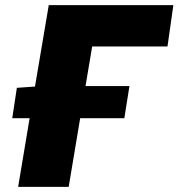

<svg xmlns="http://www.w3.org/2000/svg" viewBox="-20 -732 699 752"><path d="M46 -388 117 -393 171 -712H659L636 -550H341L315 -395H487L467 -269H294L249 0H51L96 -269H28Z"/></svg>

Font: Nebula Sans Black
Style: Regular
Weight: 900
Italic angle: -9°
Designer: Paul D. Hunt for Adobe (as Source Sans)
Foundry: Nebula Entertainment & Broadcasting LLC
Version: Version 1.010